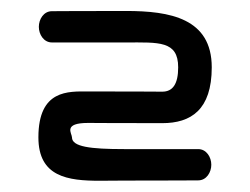

<svg xmlns="http://www.w3.org/2000/svg" viewBox="-20 -730 456 350"><path d="M341.3 -401.2C356.5 -401.2 365.2 -416 365.2 -429.7C365.2 -443.4 356.5 -458.2 341.2 -458.2L206.2 -458.2C144.9 -458.2 111.2 -462.4 111.2 -479.6C111.2 -486.9 94.1 -505.9 140.7 -505.9C140.7 -505.9 194.9 -505.5 275.8 -505.5C327.8 -505.5 366 -529.5 366 -607.3C366 -696.7 289.8 -710 209.8 -710C128.9 -710 74.7 -709.6 74.7 -709.6C59.5 -709.6 50.8 -694.8 50.8 -681.1C50.8 -667.4 59.5 -652.6 74.8 -652.6L209.8 -652.6C269.1 -652.6 304.8 -656.1 304.8 -607.3C304.8 -576.9 295 -562.9 275.8 -562.9C275.8 -562.9 221.6 -563.3 140.8 -563.3C104.9 -563.3 50 -567.1 50 -479.6C50 -407.6 103.5 -400.4 162.2 -400.5C176.2 -400.5 191 -400.8 206.2 -400.8C287.1 -400.8 341.3 -401.2 341.3 -401.2Z"/></svg>

Font: Hi.
Style: Black
Weight: 400
Designer: Mew Too, Robert Jablonski
Foundry: Cannot Into Space Fonts
Version: Version 1.996